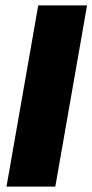

<svg xmlns="http://www.w3.org/2000/svg" viewBox="-20 -688 341 708"><path d="M4 0 121 -668H301L184 0Z"/></svg>

Font: Gantari Black
Style: Italic
Weight: 900
Italic angle: -10°
Version: Version 1.000